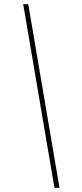

<svg xmlns="http://www.w3.org/2000/svg" viewBox="-20 -730 390 910"><path d="M238 160 90 -710H114L262 160Z"/></svg>

Font: Source Sans 3 ExtraLight
Style: Italic
Weight: 250
Italic angle: -11°
Designer: Paul D. Hunt
Foundry: Adobe
Version: Version 3.046;hotconv 1.0.118;makeotfexe 2.5.65603